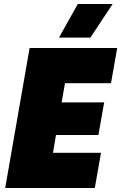

<svg xmlns="http://www.w3.org/2000/svg" viewBox="-20 -940 606 960"><path d="M6 0H454L485 -176H245L260 -265H472L501 -428H288L305 -524H535L566 -700H128ZM543 -920H369L275 -752H432Z"/></svg>

Font: Fixel Text 20240404 Black
Style: Italic
Weight: 900
Width: 4
Italic angle: -10°
Designer: AlfaBravo + MacPaw
Foundry: Kyrylo Tkachov, Marchela Mozhyna, Serhii Makarenko, Maria Weinstein, Zakhar Kryvoshyya
Version: Version 1.211;Glyphs 3.2 (3225)